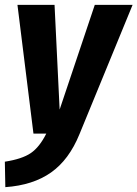

<svg xmlns="http://www.w3.org/2000/svg" viewBox="-39 -551 567 792"><path d="M289 2Q246 108 171.5 160.5Q97 213 -17 221L-19 116Q52 105 88 80.5Q124 56 152 0H99L33 -531H186L207 -99L352 -531H508Z"/></svg>

Font: Fira Sans Condensed
Style: Bold Italic
Weight: 700
Width: 3
Italic angle: -8°
Designer: Carrois Corporate & Edenspiekermann AG
Foundry: Carrois Corporate GbR & Edenspiekermann AG
Version: Version 4.203